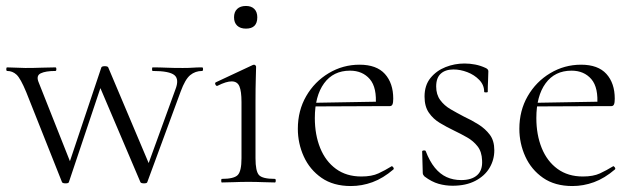

<svg xmlns="http://www.w3.org/2000/svg" viewBox="-20 -612 2130 644"><path d="M188 -1 68 -303Q49 -349 35.5 -361.5Q22 -374 4 -374Q1 -374 1 -380Q1 -386 4 -386Q18 -386 34.5 -385Q51 -384 65 -384Q96 -384 120 -385Q144 -386 166 -386Q169 -386 169 -380Q169 -374 166 -374Q133 -374 116.5 -366Q100 -358 110 -335L223 -50L198 -22L320 -386Q322 -390 331.5 -390Q341 -390 343 -386L485 -50L463 -22L568 -311Q582 -346 565 -360Q548 -374 492 -374Q490 -374 490 -380Q490 -386 492 -386Q516 -386 537.5 -385Q559 -384 593 -384Q614 -384 627 -385Q640 -386 658 -386Q661 -386 661 -380Q661 -374 658 -374Q635 -374 618 -360Q601 -346 586 -305L474 -1Q473 3 463 3Q453 3 451 -1L308 -337L333 -365L211 -1Q210 3 200 3Q190 3 188 -1Z M724 0Q722 0 722 -6Q722 -12 724 -12Q765 -12 777.5 -25Q790 -38 790 -81V-270Q790 -306 783 -322.5Q776 -339 757 -339Q748 -339 736.5 -335.5Q725 -332 709 -324Q705 -323 702.5 -328.5Q700 -334 704 -336L828 -394Q831 -395 832 -395Q834 -395 836.5 -393Q839 -391 839 -388Q839 -381 838 -349.5Q837 -318 837 -271V-81Q837 -38 848.5 -25Q860 -12 902 -12Q905 -12 905 -6Q905 0 902 0Q885 0 862 -1Q839 -2 813 -2Q788 -2 765 -1Q742 0 724 0ZM805 -516Q786 -516 775.5 -526Q765 -536 765 -554Q765 -572 775.5 -582Q786 -592 805 -592Q823 -592 833 -582Q843 -572 843 -554Q843 -516 805 -516Z M1157 12Q1098 12 1058.5 -15.5Q1019 -43 999 -87Q979 -131 979 -180Q979 -241 1007 -289.5Q1035 -338 1082.5 -366.5Q1130 -395 1186 -395Q1243 -395 1271 -364Q1299 -333 1299 -281Q1299 -268 1296.5 -262Q1294 -256 1287 -256H1240Q1245 -318 1220.5 -346.5Q1196 -375 1154 -375Q1098 -375 1067 -332.5Q1036 -290 1036 -216Q1036 -160 1054 -115.5Q1072 -71 1107 -45.5Q1142 -20 1192 -20Q1227 -20 1249.5 -30.5Q1272 -41 1293 -54Q1295 -56 1298.5 -51.5Q1302 -47 1300 -44Q1265 -14 1229.5 -1Q1194 12 1157 12ZM1023 -255 1022 -267 1250 -271V-256Z M1443 -322Q1443 -295 1456.5 -276.5Q1470 -258 1491.5 -245.5Q1513 -233 1536 -221Q1562 -209 1585 -194.5Q1608 -180 1623 -160Q1638 -140 1638 -108Q1638 -76 1622 -49Q1606 -22 1574.5 -5.5Q1543 11 1498 11Q1474 11 1451 4.5Q1428 -2 1404 -20Q1402 -22 1400 -25Q1398 -28 1398 -32L1396 -104Q1396 -107 1401.5 -107.5Q1407 -108 1408 -105Q1421 -71 1438.5 -49.5Q1456 -28 1478 -18Q1500 -8 1527 -8Q1562 -8 1580.5 -24.5Q1599 -41 1597 -74Q1596 -103 1582 -121Q1568 -139 1547 -151Q1526 -163 1503 -174Q1478 -186 1455.5 -199.5Q1433 -213 1418.5 -234Q1404 -255 1404 -288Q1404 -326 1424 -350.5Q1444 -375 1474.5 -387Q1505 -399 1538 -399Q1556 -399 1574 -395.5Q1592 -392 1609 -384Q1618 -380 1618 -373Q1618 -358 1617 -341Q1616 -324 1616 -304Q1616 -302 1610 -302Q1604 -302 1604 -304Q1604 -327 1587.5 -344Q1571 -361 1547.5 -370Q1524 -379 1501 -379Q1474 -379 1458.5 -365Q1443 -351 1443 -322Z M1900 12Q1841 12 1801.5 -15.5Q1762 -43 1742 -87Q1722 -131 1722 -180Q1722 -241 1750 -289.5Q1778 -338 1825.5 -366.5Q1873 -395 1929 -395Q1986 -395 2014 -364Q2042 -333 2042 -281Q2042 -268 2039.5 -262Q2037 -256 2030 -256H1983Q1988 -318 1963.5 -346.5Q1939 -375 1897 -375Q1841 -375 1810 -332.5Q1779 -290 1779 -216Q1779 -160 1797 -115.5Q1815 -71 1850 -45.5Q1885 -20 1935 -20Q1970 -20 1992.5 -30.5Q2015 -41 2036 -54Q2038 -56 2041.5 -51.5Q2045 -47 2043 -44Q2008 -14 1972.5 -1Q1937 12 1900 12ZM1766 -255 1765 -267 1993 -271V-256Z"/></svg>

Font: Cormorant Infant Light Light
Style: Regular
Weight: 300
Version: Version 4.001